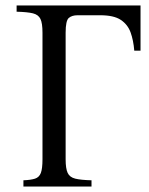

<svg xmlns="http://www.w3.org/2000/svg" viewBox="-20 -685 546 705"><path d="M496 -665V-499H473Q470 -537 459.5 -566Q449 -595 423.5 -612Q398 -629 348 -629H265Q244 -629 232.5 -619Q221 -609 221 -565V-100Q221 -66 228.5 -50Q236 -34 256.5 -29Q277 -24 316 -23V0H66V-23Q93 -24 108.5 -29Q124 -34 130 -50Q136 -66 136 -100V-565Q136 -600 128.5 -615.5Q121 -631 101 -636Q81 -641 41 -642V-665Z"/></svg>

Font: Bona Nova SC
Style: Regular
Weight: 400
Designer: Mateusz Machalski
Foundry: Capitalics
Version: Version 4.001; ttfautohint (v1.8.4.7-5d5b)